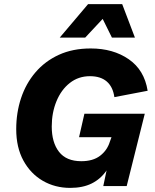

<svg xmlns="http://www.w3.org/2000/svg" viewBox="-20 -906 755 935"><path d="M322 9Q248 9 188.5 -25.5Q129 -60 94 -124Q59 -188 59 -277Q59 -357 82.5 -428Q106 -499 152.5 -553.5Q199 -608 266.5 -639Q334 -670 422 -670Q531 -670 607 -617.5Q683 -565 699 -464L537 -433Q530 -483 500 -509Q470 -535 418 -535Q362 -535 320 -502Q278 -469 255 -413Q232 -357 232 -290Q232 -212 267.5 -166.5Q303 -121 376 -121Q433 -121 467.5 -147.5Q502 -174 515 -216L523 -238H365L391 -352H685L597 0H483L499 -76Q470 -34 426.5 -12.5Q383 9 322 9ZM575 -886 637 -723H525L480 -814L395 -723H271L409 -886Z"/></svg>

Font: Work Sans
Style: Bold Italic
Weight: 700
Italic angle: -13°
Designer: Wei Huang
Foundry: Wei Huang
Version: Version 2.010; ttfautohint (v1.8.3)